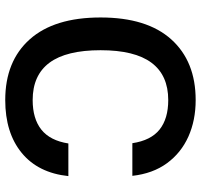

<svg xmlns="http://www.w3.org/2000/svg" viewBox="-37 -720 767 733"><g transform="rotate(90 346.5 -353.5)"><path d="M526.7 -475.3Q516 -546.3 474.5 -579.3Q433 -612.3 362 -612.3Q267.3 -612.3 219.5 -548.3Q171.7 -484.3 171.7 -354Q171.7 -223 219.5 -158.8Q267.3 -94.7 362 -94.7Q433 -94.7 474.8 -127.8Q516.7 -161 527.7 -231H652.3Q640 -115.3 563.5 -52.7Q487 10 362 10Q213.7 10 130.2 -83.5Q46.7 -177 46.7 -354Q46.7 -531 130.5 -624Q214.3 -717 362 -717Q439.3 -717 501.5 -689.2Q563.7 -661.3 603.2 -607.3Q642.7 -553.3 651.3 -475.3Z"/></g></svg>

Font: Asta Sans Light
Style: Regular
Weight: 300
Designer: 42dot
Version: Version 1.000